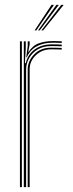

<svg xmlns="http://www.w3.org/2000/svg" viewBox="-20 -770 302 790"><path d="M78 0V-600H86V-571.5L82.5 -510.2H86Q94.5 -546 123 -566.8Q151.5 -587.5 194.2 -587.5Q205.5 -587.5 215.6 -587.2Q225.8 -587 234 -586.5V-579.5Q223.8 -580 213 -580.2Q202.2 -580.5 190.8 -580.5Q157.8 -580.5 134.8 -566.5Q111.8 -552.5 99.6 -530.5Q87.5 -508.5 87.5 -484.5V0ZM62 0V-600H70V0ZM94 0V-484.5Q94 -518.5 120.4 -546.1Q146.8 -573.8 190.5 -573.8Q200.8 -573.8 212 -573.5Q223.2 -573.2 234 -572.8V-566Q222 -566.5 211.2 -566.8Q200.5 -567 190.2 -567Q153.2 -567 127.6 -542.9Q102 -518.8 102 -484.5V0ZM88 -533.8 94 -580.5V-600H102V-587.2L96.2 -556.5H98Q114.2 -582.8 140.2 -591.9Q166.2 -601 197.2 -601Q206 -601 215 -600.8Q224 -600.5 234 -600V-593.2Q223 -593.8 213.6 -594Q204.2 -594.2 195.2 -594.2Q156.8 -594.2 129.5 -578.5Q102.2 -562.8 89.8 -533.8ZM122.5 -645 192 -750H202L129.5 -645ZM150.5 -645 232 -750H242L157.5 -645ZM136.5 -645 212 -750H222L143.5 -645Z"/></svg>

Font: Big Shoulders Inline Text Thin
Style: Regular
Weight: 100
Designer: Patric King
Foundry: XO Type Co
Version: Version 2.002